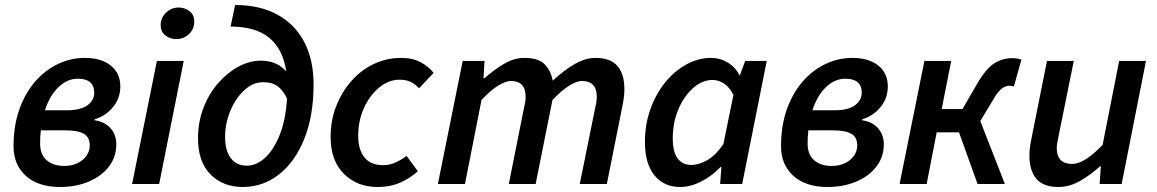

<svg xmlns="http://www.w3.org/2000/svg" viewBox="-20 -734 4615 766"><path d="M220 12Q132 12 83 -32.5Q34 -77 34 -150Q34 -233 57.5 -298.5Q81 -364 121 -409.5Q161 -455 212 -479Q263 -503 318 -503Q384 -503 422 -472.5Q460 -442 460 -389Q460 -343 431.5 -307.5Q403 -272 358 -258V-254Q399 -248 421.5 -222Q444 -196 444 -158Q444 -108 414.5 -69.5Q385 -31 334 -9.5Q283 12 220 12ZM235 -72Q281 -72 309.5 -96Q338 -120 338 -154Q338 -187 314 -200.5Q290 -214 240 -214H143Q140 -190 140 -162Q140 -117 166.5 -94.5Q193 -72 235 -72ZM290 -420Q249 -420 214 -387Q179 -354 159 -294H246Q302 -294 329 -314Q356 -334 356 -364Q356 -420 290 -420Z M507 0 606 -491H713L615 0ZM683 -578Q659 -578 640 -592.5Q621 -607 621 -634Q621 -663 642.5 -683.5Q664 -704 693 -704Q717 -704 736 -689.5Q755 -675 755 -648Q755 -618 734 -598Q713 -578 683 -578Z M878 -186Q878 -134 900.5 -103.5Q923 -73 965 -73Q1003 -73 1037.5 -104.5Q1072 -136 1096 -196Q1120 -256 1125 -341Q1110 -373 1088.5 -389.5Q1067 -406 1029 -406Q989 -406 954.5 -374Q920 -342 899 -292Q878 -242 878 -186ZM948 12Q870 12 820 -38Q770 -88 770 -182Q770 -248 792 -304.5Q814 -361 851 -403Q888 -445 932 -468.5Q976 -492 1020 -492Q1054 -492 1079.5 -480.5Q1105 -469 1122 -449Q1109 -538 1054.5 -583Q1000 -628 900 -628L918 -714Q1016 -714 1086 -676Q1156 -638 1193.5 -567Q1231 -496 1231 -397Q1231 -272 1194 -180Q1157 -88 1093 -38Q1029 12 948 12Z M1486 12Q1405 12 1352 -40.5Q1299 -93 1299 -188Q1299 -254 1321.5 -311Q1344 -368 1382.5 -411.5Q1421 -455 1472 -479Q1523 -503 1580 -503Q1627 -503 1659.5 -485Q1692 -467 1710 -443L1652 -382Q1636 -399 1618 -407.5Q1600 -416 1574 -416Q1531 -416 1493 -385Q1455 -354 1432 -303Q1409 -252 1409 -192Q1409 -137 1434 -106Q1459 -75 1508 -75Q1535 -75 1559.5 -86.5Q1584 -98 1602 -112L1647 -51Q1619 -25 1579 -6.5Q1539 12 1486 12Z M1727 0 1826 -491H1913L1909 -422H1913Q1950 -455 1990.5 -479Q2031 -503 2071 -503Q2128 -503 2153 -477.5Q2178 -452 2185 -412Q2229 -453 2272 -478Q2315 -503 2355 -503Q2416 -503 2443.5 -470.5Q2471 -438 2471 -379Q2471 -362 2469 -346Q2467 -330 2463 -310L2401 0H2293L2353 -296Q2357 -313 2359 -325Q2361 -337 2361 -348Q2361 -411 2301 -411Q2282 -411 2252 -393Q2222 -375 2184 -335L2117 0H2010L2069 -296Q2073 -313 2075 -325Q2077 -337 2077 -348Q2077 -411 2018 -411Q1999 -411 1968.5 -393Q1938 -375 1901 -335L1835 0Z M2693 12Q2629 12 2591 -34.5Q2553 -81 2553 -167Q2553 -238 2575 -299Q2597 -360 2634 -405.5Q2671 -451 2718.5 -477Q2766 -503 2817 -503Q2853 -503 2883.5 -484.5Q2914 -466 2930 -434H2932L2953 -491H3039L2941 0H2853L2858 -68H2855Q2821 -32 2778 -10Q2735 12 2693 12ZM2737 -76Q2769 -76 2802.5 -95.5Q2836 -115 2866 -159L2906 -355Q2890 -387 2868 -401Q2846 -415 2823 -415Q2782 -415 2745.5 -383Q2709 -351 2686.5 -298Q2664 -245 2664 -182Q2664 -128 2683.5 -102Q2703 -76 2737 -76Z M3282 12Q3194 12 3145 -32.5Q3096 -77 3096 -150Q3096 -233 3119.5 -298.5Q3143 -364 3183 -409.5Q3223 -455 3274 -479Q3325 -503 3380 -503Q3446 -503 3484 -472.5Q3522 -442 3522 -389Q3522 -343 3493.5 -307.5Q3465 -272 3420 -258V-254Q3461 -248 3483.5 -222Q3506 -196 3506 -158Q3506 -108 3476.5 -69.5Q3447 -31 3396 -9.5Q3345 12 3282 12ZM3297 -72Q3343 -72 3371.5 -96Q3400 -120 3400 -154Q3400 -187 3376 -200.5Q3352 -214 3302 -214H3205Q3202 -190 3202 -162Q3202 -117 3228.5 -94.5Q3255 -72 3297 -72ZM3352 -420Q3311 -420 3276 -387Q3241 -354 3221 -294H3308Q3364 -294 3391 -314Q3418 -334 3418 -364Q3418 -420 3352 -420Z M3569 0 3668 -491H3775L3737 -299H3820L3878 -399Q3914 -461 3947 -481.5Q3980 -502 4019 -502Q4040 -502 4055 -496L4025 -389Q4016 -392 4007 -392Q3992 -392 3976.5 -380.5Q3961 -369 3941 -334L3891 -251L3989 0H3880L3806 -206H3717L3677 0Z M4203 12Q4142 12 4114.5 -21Q4087 -54 4087 -112Q4087 -129 4089 -145.5Q4091 -162 4095 -181L4157 -491H4264L4204 -195Q4201 -178 4198.5 -166Q4196 -154 4196 -143Q4196 -80 4258 -80Q4306 -80 4379 -156L4445 -491H4552L4455 0H4367L4372 -70H4368Q4332 -37 4289.5 -12.5Q4247 12 4203 12Z"/></svg>

Font: Source Sans 3 Semibold
Style: Italic
Weight: 600
Italic angle: -11°
Designer: Paul D. Hunt
Foundry: Adobe
Version: Version 3.052;hotconv 1.1.0;makeotfexe 2.6.0